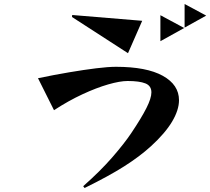

<svg xmlns="http://www.w3.org/2000/svg" viewBox="-20 -860 1051 960"><path d="M903 -722V-840L1011 -782ZM340 -775 341 -785 691 -756 620 -594ZM782 -654V-784L901 -720ZM396 71Q482 -5 541.5 -73.5Q601 -142 636 -194Q687 -270 712 -319.5Q737 -369 737 -398Q737 -431 707 -443Q677 -455 618 -455Q580 -455 521 -438Q462 -421 392 -388.5Q322 -356 250 -309L170 -469Q252 -486 326 -498.5Q400 -511 460.5 -518.5Q521 -526 560 -526Q713 -526 794 -481Q875 -436 875 -359Q875 -310 840.5 -252Q806 -194 735 -129Q679 -78 602 -29Q525 20 403 80Z"/></svg>

Font: Reggae One
Style: Regular
Weight: 400
Designer: Fontworks Inc.
Foundry: Fontworks Inc.
Version: Version 1.100